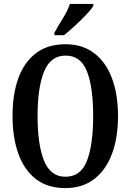

<svg xmlns="http://www.w3.org/2000/svg" viewBox="-20 -951 668 981"><path d="M314 10Q223 10 163.5 -36Q104 -82 74 -165Q44 -248 44 -359Q44 -470 74 -552Q104 -634 164 -679.5Q224 -725 315 -725Q401 -725 461 -679.5Q521 -634 552 -551.5Q583 -469 583 -358Q583 -247 552 -164.5Q521 -82 461 -36Q401 10 314 10ZM314 -48Q393 -48 424.5 -130Q456 -212 456 -358Q456 -505 424.5 -586Q393 -667 315 -667Q239 -667 205.5 -586Q172 -505 172 -358Q172 -212 205 -130Q238 -48 314 -48ZM258 -784Q278 -820 302 -858.5Q326 -897 337 -931H457V-921Q447 -904 421 -876.5Q395 -849 364 -820.5Q333 -792 307 -771H258Z"/></svg>

Font: Noto Serif Khmer ExtraCondensed SemiBold
Style: Regular
Weight: 600
Width: 2
Designer: Danh Hong and the Monotype Design Team
Foundry: Monotype Imaging Inc.
Version: Version 2.004; ttfautohint (v1.8.4.7-5d5b)